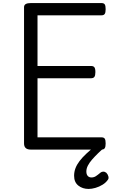

<svg xmlns="http://www.w3.org/2000/svg" viewBox="-20 -977 752 1254"><path d="M181 0Q159 0 148 -10Q137 -20 137 -40V-930Q137 -944 148 -950.5Q159 -957 181 -957H643Q658 -957 664 -948.5Q670 -940 670 -917Q670 -895 664 -886Q658 -877 643 -877H225V-546H575Q590 -546 596.5 -537.5Q603 -529 603 -506Q603 -484 596.5 -475Q590 -466 575 -466H225V-80H643Q658 -80 664 -71.5Q670 -63 670 -40Q670 -18 664 -9Q658 0 643 0ZM559 257Q519 257 491.5 235Q464 213 464 171Q464 145 473 121.5Q482 98 499.5 75Q517 52 542.5 28Q568 4 602 -23L664 -24V-15Q641 4 620 24.5Q599 45 581.5 65Q564 85 554 104.5Q544 124 544 143Q544 162 553 172Q562 182 577 182Q593 182 605.5 174Q618 166 637 150Q643 145 653 144Q663 143 674 151Q684 161 687.5 174Q691 187 686 195Q673 215 650.5 229Q628 243 603.5 250Q579 257 559 257Z"/></svg>

Font: Playwrite IT Trad
Style: Regular
Weight: 400
Designer: Veronika Burian, José Scaglione
Foundry: TypeTogether
Version: Version 1.002